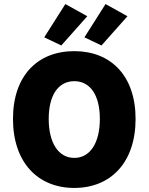

<svg xmlns="http://www.w3.org/2000/svg" viewBox="-20 -914 732 946"><path d="M346 12C526 12 648 -114 648 -328C648 -541 526 -662 346 -662C166 -662 44 -542 44 -328C44 -114 166 12 346 12ZM346 -136C268 -136 220 -210 220 -328C220 -446 268 -514 346 -514C424 -514 472 -446 472 -328C472 -210 424 -136 346 -136ZM198 -730 282 -690 410 -834 302 -894ZM396 -730 480 -690 608 -834 500 -894Z"/></svg>

Font: Giro Sans Black
Style: Regular
Weight: 900
Designer: Paul D. Hunt
Foundry: Adobe Systems Incorporated
Version: Version 1.000;PS 1.0;hotconv 1.0.88;makeotf.lib2.5.647800